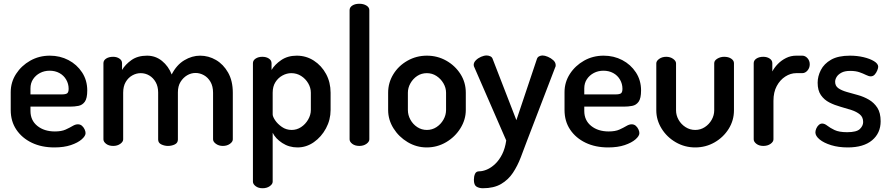

<svg xmlns="http://www.w3.org/2000/svg" viewBox="-20 -776 4734 1021"><path d="M269 8Q201 8 149 -17Q97 -42 67 -86.5Q37 -131 37 -191V-286Q37 -339 65.5 -383Q94 -427 141 -453.5Q188 -480 245 -480Q299 -480 344 -456.5Q389 -433 416.5 -391Q444 -349 444 -295Q444 -253 431 -235Q418 -217 397 -213Q376 -209 353 -209H142V-186Q142 -136 178.5 -106.5Q215 -77 272 -77Q307 -77 329 -87Q351 -97 366 -106Q381 -115 394 -115Q407 -115 416 -107Q425 -99 430 -88Q435 -77 435 -68Q435 -53 414.5 -35Q394 -17 357 -4.5Q320 8 269 8ZM142 -274H308Q330 -274 337.5 -280Q345 -286 345 -304Q345 -330 332 -352.5Q319 -375 296 -387.5Q273 -400 244 -400Q216 -400 193 -388Q170 -376 156 -355Q142 -334 142 -306Z M582 0Q559 0 544.5 -11Q530 -22 530 -35V-440Q530 -455 544.5 -464.5Q559 -474 582 -474Q601 -474 615 -464.5Q629 -455 629 -440V-404Q646 -433 679 -456.5Q712 -480 762 -480Q807 -480 841.5 -452Q876 -424 893 -380Q919 -431 960 -455.5Q1001 -480 1044 -480Q1089 -480 1128.5 -457Q1168 -434 1193 -390Q1218 -346 1218 -283V-35Q1218 -22 1202.5 -11Q1187 0 1165 0Q1144 0 1128.5 -11Q1113 -22 1113 -35V-283Q1113 -317 1099.5 -340.5Q1086 -364 1064.5 -376Q1043 -388 1020 -388Q996 -388 975 -375.5Q954 -363 940 -340.5Q926 -318 926 -285V-34Q926 -16 909.5 -8Q893 0 873 0Q855 0 838 -8Q821 -16 821 -34V-284Q821 -316 808 -339Q795 -362 774 -374.5Q753 -387 728 -387Q705 -387 683.5 -375Q662 -363 648.5 -340Q635 -317 635 -283V-35Q635 -22 619.5 -11Q604 0 582 0Z M1376 225Q1354 225 1339.5 214Q1325 203 1325 190V-440Q1325 -455 1339.5 -464.5Q1354 -474 1375 -474Q1396 -474 1410 -464.5Q1424 -455 1424 -440V-404Q1441 -433 1475.5 -456.5Q1510 -480 1558 -480Q1608 -480 1649 -453.5Q1690 -427 1714 -382.5Q1738 -338 1738 -283V-191Q1738 -139 1713.5 -93.5Q1689 -48 1649 -20Q1609 8 1562 8Q1517 8 1481 -15.5Q1445 -39 1430 -70V190Q1430 203 1414.5 214Q1399 225 1376 225ZM1531 -85Q1558 -85 1581 -100Q1604 -115 1618.5 -140Q1633 -165 1633 -191V-283Q1633 -309 1619 -333Q1605 -357 1581.5 -372Q1558 -387 1529 -387Q1505 -387 1482 -374.5Q1459 -362 1444.5 -339Q1430 -316 1430 -283V-168Q1430 -156 1443 -136.5Q1456 -117 1479 -101Q1502 -85 1531 -85Z M1891 0Q1868 0 1853.5 -11Q1839 -22 1839 -35V-722Q1839 -737 1853.5 -746.5Q1868 -756 1891 -756Q1913 -756 1928.5 -746.5Q1944 -737 1944 -722V-35Q1944 -22 1928.5 -11Q1913 0 1891 0Z M2249 8Q2195 8 2148 -20Q2101 -48 2072.5 -93.5Q2044 -139 2044 -191V-283Q2044 -336 2071.5 -381Q2099 -426 2146.5 -453Q2194 -480 2250 -480Q2306 -480 2353 -453.5Q2400 -427 2428.5 -382.5Q2457 -338 2457 -283V-191Q2457 -140 2428.5 -94Q2400 -48 2352.5 -20Q2305 8 2249 8ZM2250 -85Q2278 -85 2301 -100Q2324 -115 2338 -139.5Q2352 -164 2352 -191V-283Q2352 -309 2338 -333Q2324 -357 2301 -372Q2278 -387 2250 -387Q2221 -387 2198.5 -372Q2176 -357 2162.5 -333Q2149 -309 2149 -283V-191Q2149 -164 2162.5 -139.5Q2176 -115 2199 -100Q2222 -85 2250 -85Z M2548 225Q2528 225 2514 216.5Q2500 208 2500 180Q2500 162 2506 148.5Q2512 135 2528 135Q2547 135 2569.5 125.5Q2592 116 2613.5 95.5Q2635 75 2650.5 44Q2666 13 2672 -29L2503 -417Q2499 -424 2499 -431Q2499 -444 2510.5 -455.5Q2522 -467 2538 -474Q2554 -481 2568 -481Q2578 -481 2587.5 -476.5Q2597 -472 2600 -462L2726 -137L2835 -462Q2838 -472 2847 -476.5Q2856 -481 2865 -481Q2877 -481 2893.5 -474Q2910 -467 2922.5 -455.5Q2935 -444 2935 -429Q2935 -421 2932 -417L2782 -26Q2766 17 2749 61.5Q2732 106 2707.5 143Q2683 180 2644.5 202.5Q2606 225 2548 225Z M3214 8Q3146 8 3094 -17Q3042 -42 3012 -86.5Q2982 -131 2982 -191V-286Q2982 -339 3010.5 -383Q3039 -427 3086 -453.5Q3133 -480 3190 -480Q3244 -480 3289 -456.5Q3334 -433 3361.5 -391Q3389 -349 3389 -295Q3389 -253 3376 -235Q3363 -217 3342 -213Q3321 -209 3298 -209H3087V-186Q3087 -136 3123.5 -106.5Q3160 -77 3217 -77Q3252 -77 3274 -87Q3296 -97 3311 -106Q3326 -115 3339 -115Q3352 -115 3361 -107Q3370 -99 3375 -88Q3380 -77 3380 -68Q3380 -53 3359.5 -35Q3339 -17 3302 -4.5Q3265 8 3214 8ZM3087 -274H3253Q3275 -274 3282.5 -280Q3290 -286 3290 -304Q3290 -330 3277 -352.5Q3264 -375 3241 -387.5Q3218 -400 3189 -400Q3161 -400 3138 -388Q3115 -376 3101 -355Q3087 -334 3087 -306Z M3677 8Q3621 8 3573.5 -19.5Q3526 -47 3498 -92.5Q3470 -138 3470 -189V-439Q3470 -452 3485.5 -463Q3501 -474 3523 -474Q3544 -474 3559.5 -463Q3575 -452 3575 -439V-189Q3575 -163 3588.5 -139Q3602 -115 3625.5 -100Q3649 -85 3677 -85Q3705 -85 3728 -100Q3751 -115 3764.5 -139Q3778 -163 3778 -189V-440Q3778 -454 3794.5 -464Q3811 -474 3831 -474Q3854 -474 3868.5 -464Q3883 -454 3883 -440V-189Q3883 -136 3855 -91Q3827 -46 3780 -19Q3733 8 3677 8Z M4039 0Q4017 0 4002.5 -11Q3988 -22 3988 -35V-440Q3988 -455 4002.5 -464.5Q4017 -474 4039 -474Q4059 -474 4073 -464.5Q4087 -455 4087 -440V-396Q4098 -417 4116.5 -436Q4135 -455 4160 -467.5Q4185 -480 4214 -480H4246Q4262 -480 4274 -466.5Q4286 -453 4286 -434Q4286 -415 4274 -401Q4262 -387 4246 -387H4214Q4184 -387 4156 -369Q4128 -351 4110.5 -318.5Q4093 -286 4093 -240V-35Q4093 -22 4077.5 -11Q4062 0 4039 0Z M4488 8Q4439 8 4400 -4Q4361 -16 4338.5 -34.5Q4316 -53 4316 -72Q4316 -81 4320.5 -92Q4325 -103 4333.5 -111Q4342 -119 4352 -119Q4365 -119 4379.5 -107.5Q4394 -96 4418 -84.5Q4442 -73 4485 -73Q4535 -73 4552.5 -90Q4570 -107 4570 -127Q4570 -153 4552.5 -167.5Q4535 -182 4507.5 -191Q4480 -200 4449 -208.5Q4418 -217 4390.5 -231Q4363 -245 4345.5 -270Q4328 -295 4328 -336Q4328 -370 4345 -403.5Q4362 -437 4399.5 -458.5Q4437 -480 4500 -480Q4538 -480 4572 -472Q4606 -464 4628 -450.5Q4650 -437 4650 -421Q4650 -414 4645 -401.5Q4640 -389 4631.5 -379.5Q4623 -370 4610 -370Q4600 -370 4585 -377.5Q4570 -385 4550 -392Q4530 -399 4501 -399Q4472 -399 4454.5 -389.5Q4437 -380 4429 -367Q4421 -354 4421 -341Q4421 -319 4438 -307Q4455 -295 4483 -287Q4511 -279 4542 -270.5Q4573 -262 4600.5 -246Q4628 -230 4645.5 -203Q4663 -176 4663 -131Q4663 -68 4617.5 -30Q4572 8 4488 8Z"/></svg>

Font: Dosis SemiBold
Style: Regular
Weight: 600
Designer: EdgarTolentino, PabloImpallari, IginoMarini
Foundry: EdgarTolentino, PabloImpallari, IginoMarini
Version: Version 3.001; ttfautohint (v1.8.2)